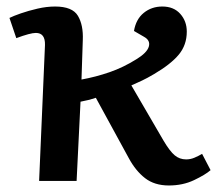

<svg xmlns="http://www.w3.org/2000/svg" viewBox="-20 -555 674 589"><path d="M100 0 118 -417Q119 -454 90 -454Q73 -454 30 -438L9 -500Q21 -506 44 -514Q67 -522 95 -528.5Q123 -535 149 -535Q202 -535 219 -506.5Q236 -478 234 -432L230 -311Q274 -319 316 -333.5Q358 -348 398 -373Q431 -393 436.5 -412Q442 -431 422 -442L391 -460Q397 -496 421 -515.5Q445 -535 478 -535Q513 -535 533 -512.5Q553 -490 553 -458Q553 -417 528.5 -387.5Q504 -358 453 -328Q431 -315 416 -308Q401 -301 383 -293L482 -123Q501 -91 516 -78.5Q531 -66 551 -66Q564 -66 576 -71Q588 -76 600 -83L626 -33Q610 -19 575.5 -2.5Q541 14 498 14Q454 14 425 -8.5Q396 -31 375 -70L274 -255Q262 -251 250 -248Q238 -245 227 -243L215 0Z"/></svg>

Font: Literata 7pt SemiBold
Style: Italic
Weight: 600
Italic angle: -2°
Designer: Latin by Veronika Burian and Jose Scaglione. Greek by Irene Vlachou. Cyrillic by Vera Evstafieva
Foundry: TypeTogether
Version: Version 3.002